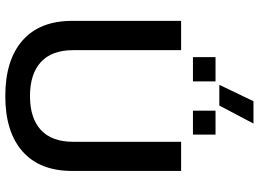

<svg xmlns="http://www.w3.org/2000/svg" viewBox="-144 -808 963 714"><g transform="rotate(90 337.0 -451.5)"><path d="M295.9 -786.1 356.9 -913.1H439.9L373 -786.1ZM192.9 -688V-772H283.2V-688ZM392.1 -688V-772H481V-688ZM337.9 9.8Q204.1 9.8 131.1 -54.2Q58.1 -118.2 58.1 -238.8V-644H167V-243.2Q167 -163.1 211.2 -122.6Q255.4 -82 337.9 -82Q419.9 -82 463.9 -122.6Q507.8 -163.1 507.8 -243.2V-644H616.2V-238.8Q616.2 -118.2 543.5 -54.2Q470.7 9.8 337.9 9.8Z"/></g></svg>

Font: Kanit
Style: Regular
Weight: 400
Designer: Katatrad Team
Foundry: CadsonDemak
Version: Version 1.000;PS 001.000;hotconv 1.0.88;makeotf.lib2.5.64775